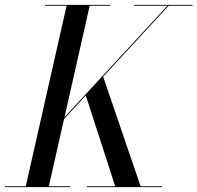

<svg xmlns="http://www.w3.org/2000/svg" viewBox="-60 -770 812 790"><path d="M-40 -3.5V0H230V-3.5H141L203.5 -280.5L293 -377L414 -3.5H297V0H607V-3.5H518.5L364.5 -454.5L634 -746.5H732V-750H492V-746.5H629L205.5 -288L309 -746.5H395V-750H125V-746.5H214L46 -3.5Z"/></svg>

Font: Bodoni* 48pt
Style: Italic
Weight: 400
Italic angle: -13°
Version: Version 2.3